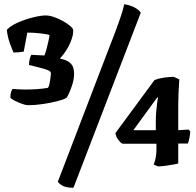

<svg xmlns="http://www.w3.org/2000/svg" viewBox="-20 -783 926 907"><path d="M112 -286Q102 -286 84 -292.5Q66 -299 50 -307Q34 -315 29 -321Q29 -338 32.5 -349Q36 -360 40 -363Q54 -362 69 -361Q84 -360 99 -360Q125 -360 155 -362Q185 -364 206 -368Q210 -372 212.5 -381.5Q215 -391 217 -404.5Q219 -418 220 -430Q222 -440 216.5 -445.5Q211 -451 189 -457.5Q167 -464 117 -476Q117 -489 120 -502.5Q123 -516 128 -524L190 -521Q196 -536 200.5 -554Q205 -572 209 -589.5Q213 -607 214 -618Q199 -622 169.5 -625.5Q140 -629 109 -629L92 -539Q81 -537 67.5 -536Q54 -535 44 -535Q39 -545 27.5 -576Q16 -607 12 -642Q31 -662 65.5 -677Q100 -692 136.5 -701Q173 -710 196 -710Q213 -710 235 -702.5Q257 -695 277.5 -683.5Q298 -672 312 -660Q326 -648 326 -640Q326 -621 319.5 -601Q313 -581 303 -562.5Q293 -544 282.5 -530Q272 -516 264 -508V-506Q294 -500 308 -488.5Q322 -477 326 -463.5Q330 -450 330 -435Q330 -411 322.5 -386.5Q315 -362 306.5 -343.5Q298 -325 294 -321Q282 -313 251 -305Q220 -297 182.5 -291.5Q145 -286 112 -286ZM327 104Q299 104 282.5 97.5Q266 91 253 76L479 -514Q506 -583 524 -631Q542 -679 552.5 -711Q563 -743 567 -763Q594 -759 615 -748Q636 -737 645 -723ZM726 3Q725 3 717.5 -0.5Q710 -4 706 -6Q710 -14 714.5 -33.5Q719 -53 719 -73V-104H559Q549 -109 539 -122Q529 -135 525 -154L710 -405Q727 -412 753 -416Q779 -420 801 -420L827 -408Q827 -402 825.5 -381.5Q824 -361 823 -335Q822 -309 822 -286V-168L871 -171L879 -162Q878 -148 874.5 -130Q871 -112 867 -105H822V-11Q817 -9 800 -6Q783 -3 763 0Q743 3 726 3ZM610 -168H716V-216Q716 -233 718 -256Q720 -279 722.5 -298Q725 -317 727 -320L723 -323Z"/></svg>

Font: Texturina Medium 12pt ExtraBold
Style: Regular
Weight: 800
Version: Version 1.002